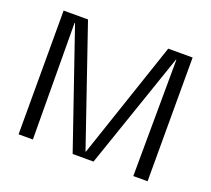

<svg xmlns="http://www.w3.org/2000/svg" viewBox="-101 -692 904 821"><g transform="rotate(20 351.5 -281.5)"><path d="M57 0V-563H168L351 -29H353L533 -563H644V0H579L582 -530H580L398 0H303L121 -530H119L122 0Z"/></g></svg>

Font: Darker Grotesque Medium
Style: Regular
Weight: 500
Designer: Gabriel Lam
Foundry: TypeRant
Version: Version 1.000;gftools[0.9.28]